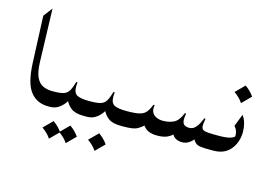

<svg xmlns="http://www.w3.org/2000/svg" viewBox="-94 -716 1499 1071"><g transform="rotate(15 656.0 -180.5)"><path d="M206.5 0Q139.6 0 102.3 -48.3Q64.9 -96.7 60.1 -212.4L48.8 -481.4L88.4 -533.7L97.7 -227.5Q99.6 -169.4 114 -139.4Q128.4 -109.4 152.6 -98.6Q176.8 -87.9 206.5 -87.9Q221.2 -87.9 228.5 -74.5Q235.8 -61 235.8 -43.9Q235.8 -26.9 228.5 -13.4Q221.2 0 206.5 0Z M206.1 0Q194.8 0 189 -13.4Q183.1 -26.9 183.1 -43.9Q183.1 -61 189 -74.5Q194.8 -87.9 206.1 -87.9H208.5Q250 -87.9 270.8 -94.5Q291.5 -101.1 302 -119.4Q312.5 -137.7 322.8 -172.4L330.1 -170.9Q328.1 -158.7 328.1 -146.5Q328.1 -109.4 349.9 -98.6Q371.6 -87.9 418 -87.9H420.4Q432.6 -87.9 437.7 -74.5Q442.9 -61 442.9 -43.9Q442.9 -26.9 438 -13.4Q433.1 0 420.4 0H411.1Q362.3 0 338.4 -18.1Q314.5 -36.1 303.7 -62L308.1 -60.5Q293.5 -35.6 270.3 -17.8Q247.1 0 215.8 0ZM256.8 71.3Q288.1 93.3 307.6 122.1L256.8 172.9Q247.1 157.7 234.1 145.3Q221.2 132.8 206.1 122.1ZM353.5 71.3Q384.8 93.3 404.3 122.1L353.5 172.9Q343.8 157.7 330.8 145.3Q317.9 132.8 302.7 122.1Z M420.9 0Q409.7 0 403.8 -13.4Q397.9 -26.9 397.9 -43.9Q397.9 -61 403.8 -74.5Q409.7 -87.9 420.9 -87.9H423.3Q464.8 -87.9 485.6 -94.5Q506.3 -101.1 516.8 -119.4Q527.3 -137.7 537.6 -172.4L544.9 -170.9Q543 -158.7 543 -146.5Q543 -109.4 564.7 -98.6Q586.4 -87.9 632.8 -87.9H635.3Q647.5 -87.9 652.6 -74.5Q657.7 -61 657.7 -43.9Q657.7 -26.9 652.8 -13.4Q647.9 0 635.3 0H626Q577.1 0 553.2 -18.1Q529.3 -36.1 518.6 -62L522.9 -60.5Q508.3 -35.6 485.1 -17.8Q461.9 0 430.7 0ZM520 71.3Q551.3 93.3 570.8 122.1L520 172.9Q510.3 157.7 497.3 145.3Q484.4 132.8 469.2 122.1Z M1139.6 0Q1105 0 1086.4 -2.4Q1067.9 -4.9 1058.1 -12.7Q1048.3 -20.5 1040 -35.6L1044.4 -37.6Q1037.1 -24.9 1019 -12.5Q1001 0 978.5 0Q935.5 0 919.4 -33.2L923.8 -32.2Q913.6 -20 892.3 -10Q871.1 0 834.5 0Q808.6 0 788.1 -7.3Q767.6 -14.6 751 -37.6L755.9 -38.6Q738.3 -22.5 723.6 -14.2Q709 -5.9 689.2 -2.9Q669.4 0 635.7 0Q625.5 0 620.6 -13.4Q615.7 -26.9 615.7 -43.9Q615.7 -61 620.6 -74.5Q625.5 -87.9 635.7 -87.9Q683.1 -87.9 708 -93.8Q732.9 -99.6 746.1 -115.2Q759.3 -130.9 771 -160.6H778.3Q772.9 -133.8 782 -117.9Q791 -102.1 808.1 -95Q825.2 -87.9 843.8 -87.9Q878.9 -87.9 906.2 -100.8Q933.6 -113.8 952.6 -160.6H960Q952.1 -120.6 960.4 -104.2Q968.8 -87.9 995.6 -87.9Q1016.1 -87.9 1029.8 -101.6Q1043.5 -115.2 1051.8 -132.6Q1060.1 -149.9 1064.5 -160.6H1071.8Q1065.4 -127.4 1067.4 -112.1Q1069.3 -96.7 1086.2 -92.3Q1103 -87.9 1139.6 -87.9Q1153.8 -87.9 1160.4 -74.5Q1167 -61 1167 -43.9Q1167 -26.9 1160.4 -13.4Q1153.8 0 1139.6 0Z M1139.6 -87.9H1170.4Q1214.4 -87.9 1236.1 -95.7Q1257.8 -103.5 1257.8 -110.8Q1257.8 -125.5 1253.4 -138.9Q1249 -152.3 1237.8 -164.1L1265.6 -234.9Q1279.8 -216.3 1286.1 -192.1Q1292.5 -168 1292.5 -144Q1292.5 -83.5 1258.1 -41.7Q1223.6 0 1159.7 0H1139.6Q1127.4 0 1121.6 -14.2Q1115.7 -28.3 1115.7 -45.4Q1115.7 -62.5 1121.6 -75.2Q1127.4 -87.9 1139.6 -87.9ZM1240.2 -397.5Q1271.5 -375.5 1291 -346.7L1240.2 -295.9Q1230.5 -311 1217.5 -323.5Q1204.6 -335.9 1189.5 -346.7Z"/></g></svg>

Font: Lateef
Style: Regular
Weight: 400
Designer: SIL International
Foundry: SIL International
Version: Version 4.200